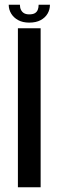

<svg xmlns="http://www.w3.org/2000/svg" viewBox="-20 -795 264 815"><path d="M56 0H152.5V-675H56ZM104 -699Q133 -699 152.5 -709.5Q172 -720 182 -737.2Q192 -754.5 192 -775H144Q144 -762.5 140.2 -753.2Q136.5 -744 128 -739Q119.5 -734 104 -734Q90.5 -734 82 -739Q73.5 -744 69 -753.2Q64.5 -762.5 64.5 -775H17Q17 -754.5 27.5 -737.2Q38 -720 57.2 -709.5Q76.5 -699 104 -699Z"/></svg>

Font: Anybody SemiCondensed
Style: Regular
Weight: 400
Width: 4
Version: Version 1.113;gftools[0.9.25]